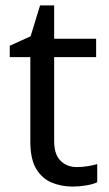

<svg xmlns="http://www.w3.org/2000/svg" viewBox="-20 -679 401 709"><path d="M264 -62Q284 -62 305 -65.5Q326 -69 339 -73V-6Q325 1 299 5.5Q273 10 249 10Q207 10 171.5 -4.5Q136 -19 114 -55Q92 -91 92 -156V-468H16V-510L93 -545L128 -659H180V-536H335V-468H180V-158Q180 -109 203.5 -85.5Q227 -62 264 -62Z"/></svg>

Font: utelugu15
Style: Book
Weight: 400
Designer: Jelle Bosma - Monotype Design Team
Foundry: Monotype Imaging Inc.
Version: Version 2.003